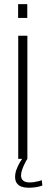

<svg xmlns="http://www.w3.org/2000/svg" viewBox="-20 -763 247 922"><path d="M67 -743V-677H111V-743ZM67.5 0H111.5V-591.5H67.5ZM116 138.5Q130 138.5 143.5 137Q157 135.5 167.8 132.8Q178.5 130 183.5 128L180.5 102Q175.5 104.5 165.8 107Q156 109.5 144.5 111.2Q133 113 122 113Q101 113 91 104Q81 95 81 79.5Q81 66.5 86.8 50.5Q92.5 34.5 99.8 20.2Q107 6 111.5 0H86Q81.5 6 73.5 20Q65.5 34 59 51.5Q52.5 69 52.5 86.5Q52.5 105.5 61 117Q69.5 128.5 83.8 133.5Q98 138.5 116 138.5Z"/></svg>

Font: Anybody SemiExpanded ExtraLight
Style: Regular
Weight: 250
Width: 6
Version: Version 1.113;gftools[0.9.25]